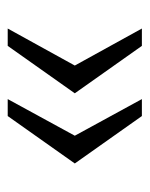

<svg xmlns="http://www.w3.org/2000/svg" viewBox="35 -586 388 498"><g transform="rotate(90 229.0 -337.0)"><path d="M54 -163 150 -337 54 -511H99L222 -337L99 -163ZM237 -163 332 -337 237 -511H281L404 -337L281 -163Z"/></g></svg>

Font: Chivo Medium ExtraLight
Style: Regular
Weight: 250
Version: Version 2.002